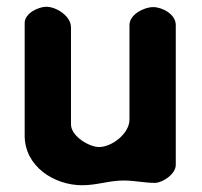

<svg xmlns="http://www.w3.org/2000/svg" viewBox="-20 -541 599 568"><path d="M117 -521C94 -521 53 -502 53 -473V-140C53 -48 141 7 223 7C267 7 303 -7 346 -7C377 -7 407 0 438 0C461 0 500 -26 500 -53V-467C500 -499 460 -520 433 -520C406 -520 363 -498 363 -467V-187C363 -146 311 -106 273 -106C244 -106 190 -138 190 -173V-460C190 -494 146 -521 117 -521Z"/></svg>

Font: Asimov Print
Style: Regular
Weight: 500
Designer: Google
Version: Version 2.000980: 2014